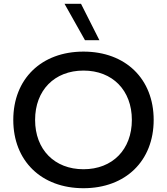

<svg xmlns="http://www.w3.org/2000/svg" viewBox="-20 -982 880 1012"><path d="M420 10C642 10 790 -134 790 -350C790 -566 642 -710 420 -710C198 -710 50 -566 50 -350C50 -134 198 10 420 10ZM420 -90C267 -90 165 -194 165 -350C165 -506 267 -610 420 -610C573 -610 675 -506 675 -350C675 -194 573 -90 420 -90ZM428 -770H504L407 -962H320Z"/></svg>

Font: Goli Medium
Style: Regular
Weight: 500
Designer: jaikishan Patel
Foundry: MagicType
Version: Version 1.000;Glyphs 3.2 (3242)